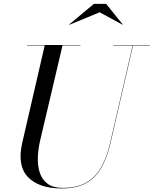

<svg xmlns="http://www.w3.org/2000/svg" viewBox="-20 -990 819 1024"><path d="M511.5 -924.5 350.5 -858 349 -859.5 481 -969.5H546L634.5 -859.5L634 -858ZM124 -750H409V-748H313.5L194 -240Q183 -193 181.8 -148.2Q180.5 -103.5 192.8 -67.2Q205 -31 234.5 -9.5Q264 12 314 12Q391 12 440.8 -16.8Q490.5 -45.5 520.5 -99.5Q550.5 -153.5 568 -230L687.5 -748H584V-750H779V-748H689.5L570 -230Q552 -151.5 521.2 -96.8Q490.5 -42 439.2 -13.5Q388 15 309 15Q187 15 128.8 -46Q70.5 -107 99 -230L218.5 -748H124Z"/></svg>

Font: Bodoni* 96pt
Style: Italic
Weight: 400
Italic angle: -13°
Version: Version 2.3